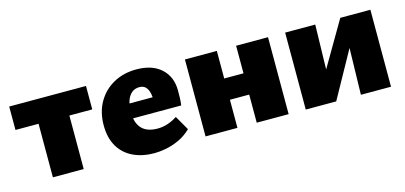

<svg xmlns="http://www.w3.org/2000/svg" viewBox="-49 -728 2169 1029"><g transform="rotate(-15 1036.0 -213.5)"><path d="M149 0V-427H320V0ZM21 -297V-427H447V-297Z M709 16Q642 16 591 -8.5Q540 -33 512 -81Q484 -129 484 -198Q484 -271 515.5 -326Q547 -381 602.5 -412Q658 -443 730 -443Q818 -443 867.5 -397.5Q917 -352 917 -276Q917 -256 916.5 -236Q916 -216 913 -194H777V-260Q777 -303 763 -325Q749 -347 721 -347Q695 -347 677.5 -331.5Q660 -316 651.5 -289.5Q643 -263 643 -229Q643 -169 672 -138Q701 -107 760 -107Q789 -107 817 -116.5Q845 -126 869 -142L915 -62Q883 -31 845.5 -14Q808 3 772.5 9.5Q737 16 709 16ZM564 -194 584 -276H908V-194Z M1280 0V-427H1457V0ZM996 0V-427H1173V0ZM1084 -156V-274H1364V-156Z M1858 0 1868 -427H2025V0ZM1552 0V-427H1719L1709 0ZM1658 0V-85L1858 -427H1910V-341L1721 0Z"/></g></svg>

Font: Ysabeau Infant Black
Style: Regular
Weight: 900
Designer: Christian Thalmann (Catharsis Fonts)
Version: Version 2.001;gftools[0.9.30]; featfreeze: ss01,ss02,lnum